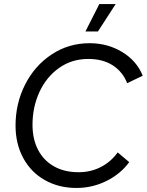

<svg xmlns="http://www.w3.org/2000/svg" viewBox="-20 -920 727 951"><path d="M57 -298Q57 -408 104.5 -501.5Q152 -595 236 -650.5Q320 -706 424 -706Q513 -706 585 -662.5Q657 -619 687 -545L610 -508Q588 -564 539 -596Q490 -628 417 -628Q335 -628 272 -583Q209 -538 175 -463.5Q141 -389 141 -302Q141 -231 168.5 -178Q196 -125 247.5 -96Q299 -67 369 -67Q429 -67 479 -92.5Q529 -118 563 -165L620 -117Q578 -59 508 -24Q438 11 359 11Q271 11 202 -28Q133 -67 95 -137.5Q57 -208 57 -298ZM465 -764H403L472 -900H553Z"/></svg>

Font: Fixel Italic Variable Display Thin
Style: Italic
Weight: 100
Italic angle: -10°
Designer: AlfaBravo + MacPaw
Foundry: Kyrylo Tkachov, Marchela Mozhyna, Serhii Makarenko, Maria Weinstein, Zakhar Kryvoshyya
Version: Version 1.210;Glyphs 3.2 (3217)